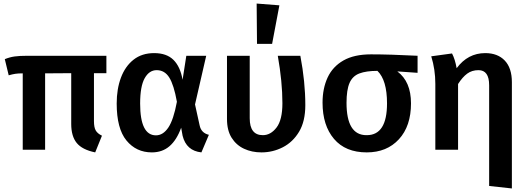

<svg xmlns="http://www.w3.org/2000/svg" viewBox="-20 -843 2971 1081"><path d="M516 15Q443 0 412 -38Q381 -76 381 -145V-431L234 -430V0H108V-430Q83 -430 66.5 -427.5Q50 -425 29 -419L7 -510Q34 -521 61.5 -525Q89 -529 136 -529H579V-431H509V-161Q509 -126 519 -108.5Q529 -91 554 -79Z M1114 15Q1029 6 1008 -79L1000 -124Q975 -55 934.5 -20Q894 15 835 15Q747 15 692 -52Q637 -119 637 -260Q637 -342 661 -406Q685 -470 732 -507Q779 -544 848 -544Q918 -544 956.5 -506Q995 -468 1008 -394L1029 -529H1141L1078 -255L1104 -137Q1113 -94 1156 -84ZM858 -81Q898 -81 927.5 -124.5Q957 -168 976 -270Q959 -365 933 -406.5Q907 -448 862 -448Q820 -448 794.5 -402.5Q769 -357 769 -260Q769 -81 858 -81Z M1452 15Q1398 15 1354 -5.5Q1310 -26 1284 -67.5Q1258 -109 1258 -173V-529H1386V-177Q1386 -82 1460 -82Q1504 -82 1537 -125Q1570 -168 1570 -262Q1570 -382 1544 -529H1671Q1699 -382 1699 -251Q1699 -160 1664 -101.5Q1629 -43 1572.5 -14Q1516 15 1452 15ZM1512 -596H1427L1425 -823L1553 -813Z M2045 15Q1925 15 1860.5 -61Q1796 -137 1796 -265Q1796 -345 1824.5 -406.5Q1853 -468 1913.5 -502.5Q1974 -537 2069 -537Q2175 -537 2331 -529V-433L2217 -441Q2294 -384 2294 -261Q2294 -133 2226 -59Q2158 15 2045 15ZM2045 -82Q2159 -82 2159 -261Q2159 -392 2105 -444Q2042 -444 2003.5 -429.5Q1965 -415 1948 -376Q1931 -337 1931 -264Q1931 -82 2043 -82Z M2862 218 2734 204V-363Q2734 -448 2674 -448Q2637 -448 2610.5 -428.5Q2584 -409 2559 -370V0H2431V-371Q2431 -452 2408 -526L2525 -542Q2542 -510 2551 -459Q2614 -544 2712 -544Q2782 -544 2822 -502Q2862 -460 2862 -380Z"/></svg>

Font: Trujillo Medium
Style: Regular
Weight: 500
Designer: Fira Sans original fonts by bBox Type GmbH, Carrois Corporate GbR, & Edenspiekermann AG / Changes by Cristiano Sobral
Foundry: Fira Sans original fonts by bBox Type GmbH, Carrois Corporate GbR, & Edenspiekermann AG / Changes by Cristiano Sobral
Version: Version 4.301;October 17, 2021;FontCreator 14.0.0.2814 64-bi